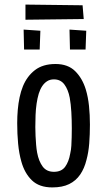

<svg xmlns="http://www.w3.org/2000/svg" viewBox="-20 -807 467 837"><path d="M208 10Q151 10 119 -21Q87 -52 73 -103Q63 -138 59 -180.5Q55 -223 55 -270Q55 -300 57.5 -328.5Q60 -357 65.5 -383Q71 -409 80 -431Q98 -475 132.5 -501.5Q167 -528 222 -528Q276 -528 307.5 -497Q339 -466 354 -417Q364 -384 368 -345Q372 -306 372 -264Q372 -221 369 -182Q366 -143 357 -110Q348 -73 329.5 -46Q311 -19 281.5 -4.5Q252 10 208 10ZM215 -58Q248 -58 264 -80Q280 -102 286 -137Q290 -154 291 -171.5Q292 -189 292.5 -208.5Q293 -228 293 -247Q293 -284 291 -318.5Q289 -353 284 -381Q277 -417 260.5 -439Q244 -461 215 -461Q198 -461 185.5 -453Q173 -445 164 -431.5Q155 -418 149 -399Q143 -379 139.5 -355Q136 -331 135 -304.5Q134 -278 134 -253Q134 -234 135 -214Q136 -194 137.5 -175.5Q139 -157 142 -141Q149 -104 166 -81Q183 -58 215 -58ZM91 -721V-787L340 -784L345 -724ZM153 -591H85L83 -678L156 -673ZM353 -591H285L283 -678L356 -673Z"/></svg>

Font: Truculenta Medium
Style: Regular
Weight: 500
Version: Version 1.002